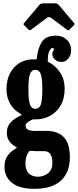

<svg xmlns="http://www.w3.org/2000/svg" viewBox="-20 -900 479 1182"><path d="M20 -350Q20 -407.5 41.8 -449Q63.5 -490.5 101 -512.8Q138.5 -535 185.5 -535Q189 -535 190.8 -534.8Q192.5 -534.5 194.5 -534.5Q202 -534 204 -535Q206 -536 207 -544.5Q213 -603.5 237.8 -642Q262.5 -680.5 324.5 -680.5Q365.5 -680.5 391.8 -655Q418 -629.5 418 -591Q418 -563 401.5 -540.8Q385 -518.5 358 -518.5Q335.5 -518.5 318.8 -533.2Q302 -548 302 -568Q302 -581.5 306.8 -584.8Q311.5 -588 311.5 -595.5Q311.5 -605 303.5 -605Q294 -605 284.5 -587.5Q275 -570 274.5 -533Q274 -526 274 -522.8Q274 -519.5 279.5 -517Q317 -500 347.5 -457.5Q378 -415 378 -352.5Q378 -295 354.5 -253Q331 -211 290.2 -188Q249.5 -165 198 -165Q194 -165 185.5 -165.5Q179.5 -165.5 171 -160Q157.5 -153 147.5 -145Q137.5 -137 137.5 -126.5Q137.5 -107.5 153.8 -100.8Q170 -94 194.5 -94Q206 -94 227.8 -94.2Q249.5 -94.5 263 -94.5Q334.5 -94.5 372.2 -56.2Q410 -18 410 67Q410 161.5 354.8 212Q299.5 262.5 192.5 262.5Q98.5 262.5 53 225Q7.5 187.5 7.5 127.5Q7.5 87.5 25 61.2Q42.5 35 74.5 16Q84.5 10.5 83.8 8.8Q83 7 74 2Q50.5 -11.5 36.2 -32.2Q22 -53 22 -84Q22 -118.5 43.2 -143.5Q64.5 -168.5 101.5 -185.5Q113.5 -190.5 112.8 -193.5Q112 -196.5 102.5 -201.5Q64 -223.5 42 -262.2Q20 -301 20 -350ZM155 -350Q155 -281.5 164.5 -255.8Q174 -230 198 -230Q221.5 -230 231 -255.8Q240.5 -281.5 240.5 -350Q240.5 -418.5 231 -444.2Q221.5 -470 198 -470Q174 -470 164.5 -444.2Q155 -418.5 155 -350ZM302.5 104Q302.5 67 290.2 48.8Q278 30.5 250 30.5H210.5Q202.5 30.5 196.2 30.2Q190 30 177 29Q170 28.5 165.8 28.8Q161.5 29 158 33Q136.5 63 136.5 104.5Q136.5 148 157.8 168Q179 188 213.5 188Q248.5 188 275.5 166.5Q302.5 145 302.5 104ZM153 -720 130.5 -743.5Q124.5 -749 124.5 -751.2Q124.5 -753.5 129.5 -759.5L223.5 -871Q230.5 -879.5 250 -879.5H317.5Q333.5 -879.5 340.5 -871L436.5 -757.5Q442 -752 435 -745L408 -718Q402.5 -712.5 400.5 -712.8Q398.5 -713 392 -717.5L294.5 -790Q281.5 -799.5 269.5 -790.5L171 -717Q162.5 -710.5 153 -720Z"/></svg>

Font: Besley* Condensed
Style: Bold
Weight: 700
Width: 3
Designer: Owen Earl
Foundry: indestructible type*
Version: Version 3.000; ttfautohint (v1.8.3)